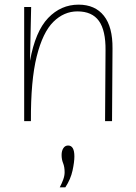

<svg xmlns="http://www.w3.org/2000/svg" viewBox="-20 -521 584 826"><path d="M84 0V-491H114L109 -259Q132 -386 187 -443.5Q242 -501 318 -501Q389 -501 427 -453Q465 -405 464 -312L462 0H432L434 -304Q435 -390 405.5 -431Q376 -472 313 -472Q255 -472 209.5 -427Q164 -382 138 -278.5Q112 -175 113 0ZM237 285Q246 268 252 251.5Q258 235 258 220Q258 197 251.5 181Q245 165 245 146Q245 128 252.5 116.5Q260 105 273 105Q300 105 300 152Q300 176 292 213Q284 250 261 285Z"/></svg>

Font: Livvic Thin
Style: Regular
Weight: 250
Designer: Jacques Le Bailly, Baron von Fonthausen
Version: Version 1.001; ttfautohint (v1.8.2)